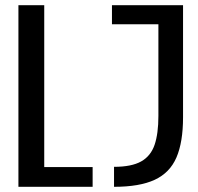

<svg xmlns="http://www.w3.org/2000/svg" viewBox="-20 -720 765 740"><path d="M51 0V-700H150.5V-76H337V0ZM419.5 0V-77Q487 -77 524 -97.8Q561 -118.5 575.8 -161.8Q590.5 -205 590.5 -273V-626.5H411.5V-700H685.5V-268.5Q685.5 -172 660 -113Q634.5 -54 576.2 -27Q518 0 419.5 0Z"/></svg>

Font: Trispace SemiCondensed
Style: Regular
Weight: 400
Width: 4
Designer: Tyler Finck
Foundry: Etcetera Type Company
Version: Version 1.210; ttfautohint (v1.8.3)